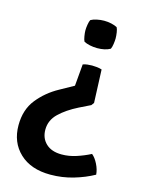

<svg xmlns="http://www.w3.org/2000/svg" viewBox="-109 -567 618 834"><g transform="rotate(15 200.0 -150.0)"><path d="M393.5 152Q353 174.5 303.5 189Q254 203.5 200.5 203.5Q113 203.5 62.5 156Q12 108.5 12 31.5Q12 -39 49.8 -86Q87.5 -133 142.5 -163L204.5 -197.5L213 -295.5Q222.5 -299 233 -300.2Q243.5 -301.5 253.5 -301.5Q264.5 -301.5 276 -300.2Q287.5 -299 298 -295.5L304 -146.5L295 -134.5L245 -110Q194 -84.5 161.8 -53.5Q129.5 -22.5 129.5 20Q129.5 58.5 154.8 82.2Q180 106 225.5 106Q258.5 106 291.2 95.2Q324 84.5 353 69.5Q368 81.5 380 105.5Q392 129.5 393.5 152ZM254.5 -380Q238.5 -380 222 -383.5Q205.5 -387 195 -393Q191 -400.5 188.5 -415.8Q186 -431 186 -441.5Q186 -453 188.5 -468Q191 -483 195 -490Q205.5 -496 222 -499.5Q238.5 -503 254.5 -503Q271 -503 286.8 -499.5Q302.5 -496 313.5 -490Q317.5 -483 319.8 -468Q322 -453 322 -441.5Q322 -431 319.8 -415.8Q317.5 -400.5 313.5 -393Q290.5 -380 254.5 -380Z"/></g></svg>

Font: Signika Negative Medium
Style: Regular
Weight: 500
Designer: Anna Giedry
Foundry: Anna Giedry
Version: Version 2.001